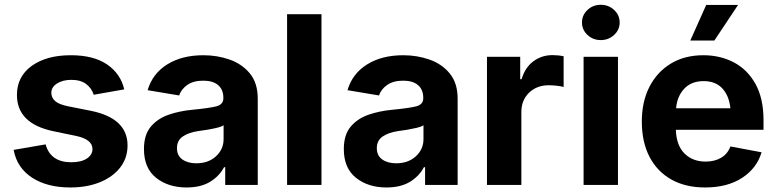

<svg xmlns="http://www.w3.org/2000/svg" viewBox="-20 -788 3311 818"><path d="M279.3 10.7Q180.7 10.7 116.5 -31.2Q52.2 -73.2 38.1 -149.4L174.3 -172.9Q195.3 -96.7 283.7 -96.7Q325.7 -96.7 349.9 -112.5Q374 -128.4 374 -152.8Q374 -194.3 303.7 -209L209.5 -228.5Q52.2 -260.7 52.2 -383.3Q52.2 -461.9 115.2 -507.3Q178.2 -552.7 281.7 -552.7Q378.9 -552.7 436.5 -513.2Q494.1 -473.6 509.3 -407.2L379.4 -384.3Q370.6 -412.1 347.2 -429.9Q323.7 -447.8 283.7 -447.8Q247.6 -447.8 223.1 -432.4Q198.7 -417 198.7 -392.6Q198.7 -372.1 214.6 -357.7Q230.5 -343.3 269 -335.4L367.2 -315.9Q523.4 -284.2 523.4 -168.5Q523.4 -114.7 492.2 -74.5Q460.9 -34.2 405.8 -11.7Q350.6 10.7 279.3 10.7Z M774.9 10.7Q696.8 10.7 645 -30.5Q593.3 -71.8 593.3 -152.8Q593.3 -213.9 622.6 -248.5Q651.9 -283.2 698.7 -299.3Q745.6 -315.4 799.3 -320.3Q869.6 -327.1 900.6 -334.7Q931.6 -342.3 931.6 -369.1V-371.6Q931.6 -406.2 909.4 -425.3Q887.2 -444.3 846.2 -444.3Q803.7 -444.3 777.8 -426Q752 -407.7 743.2 -381.3L608.9 -403.8Q629.9 -474.6 692.6 -513.7Q755.4 -552.7 846.7 -552.7Q905.3 -552.7 958.3 -534.2Q1011.2 -515.6 1044.7 -474.9Q1078.1 -434.1 1078.1 -367.7V0H939.5V-75.7H934.6Q914.6 -37.6 875 -13.4Q835.4 10.7 774.9 10.7ZM816.4 -92.3Q867.7 -92.3 900.1 -122.1Q932.6 -151.9 932.6 -195.3V-254.4Q923.8 -248 904.1 -243.4Q884.3 -238.8 862.3 -235.1Q840.3 -231.4 824.2 -229.5Q783.7 -223.6 758.8 -206.5Q733.9 -189.5 733.9 -156.7Q733.9 -125 757.1 -108.6Q780.3 -92.3 816.4 -92.3Z M1349.6 -727.5V0H1203.1V-727.5Z M1626.5 10.7Q1548.3 10.7 1496.6 -30.5Q1444.8 -71.8 1444.8 -152.8Q1444.8 -213.9 1474.1 -248.5Q1503.4 -283.2 1550.3 -299.3Q1597.2 -315.4 1650.9 -320.3Q1721.2 -327.1 1752.2 -334.7Q1783.2 -342.3 1783.2 -369.1V-371.6Q1783.2 -406.2 1761 -425.3Q1738.8 -444.3 1697.8 -444.3Q1655.3 -444.3 1629.4 -426Q1603.5 -407.7 1594.7 -381.3L1460.4 -403.8Q1481.4 -474.6 1544.2 -513.7Q1606.9 -552.7 1698.2 -552.7Q1756.8 -552.7 1809.8 -534.2Q1862.8 -515.6 1896.2 -474.9Q1929.7 -434.1 1929.7 -367.7V0H1791V-75.7H1786.1Q1766.1 -37.6 1726.6 -13.4Q1687 10.7 1626.5 10.7ZM1668 -92.3Q1719.2 -92.3 1751.7 -122.1Q1784.2 -151.9 1784.2 -195.3V-254.4Q1775.4 -248 1755.6 -243.4Q1735.8 -238.8 1713.9 -235.1Q1691.9 -231.4 1675.8 -229.5Q1635.3 -223.6 1610.4 -206.5Q1585.4 -189.5 1585.4 -156.7Q1585.4 -125 1608.6 -108.6Q1631.8 -92.3 1668 -92.3Z M2054.7 0V-545.9H2196.3V-450.7H2202.1Q2217.3 -501 2252.7 -527.1Q2288.1 -553.2 2334 -553.2Q2358.9 -553.2 2381.3 -548.3V-417.5Q2371.6 -420.4 2352.8 -422.6Q2334 -424.8 2317.9 -424.8Q2267.1 -424.8 2234.1 -393.1Q2201.2 -361.3 2201.2 -310.5V0Z M2466.3 0V-545.9H2612.8V0ZM2539.6 -617.2Q2506.3 -617.2 2482.9 -639.2Q2459.5 -661.1 2459.5 -692.4Q2459.5 -723.6 2482.9 -745.6Q2506.3 -767.6 2539.6 -767.6Q2572.8 -767.6 2596.4 -745.6Q2620.1 -723.6 2620.1 -692.4Q2620.1 -661.1 2596.4 -639.2Q2572.8 -617.2 2539.6 -617.2Z M2983.9 10.7Q2900.4 10.7 2839.8 -23.4Q2779.3 -57.6 2746.8 -120.6Q2714.4 -183.6 2714.4 -270Q2714.4 -354.5 2746.8 -418Q2779.3 -481.4 2838.1 -517.1Q2897 -552.7 2976.6 -552.7Q3047.9 -552.7 3106 -522.5Q3164.1 -492.2 3198.5 -430.7Q3232.9 -369.1 3232.9 -275.9V-234.9H2859.4Q2861.8 -168 2896.5 -133.8Q2931.2 -99.6 2986.3 -99.6Q3024.9 -99.6 3052.5 -116Q3080.1 -132.3 3091.8 -164.1L3224.6 -139.2Q3204.6 -71.3 3141.8 -30.3Q3079.1 10.7 2983.9 10.7ZM2860.4 -326.7H3091.8Q3086.4 -379.9 3057.6 -411.1Q3028.8 -442.4 2978 -442.4Q2925.3 -442.4 2895 -409.9Q2864.7 -377.4 2860.4 -326.7ZM2920.9 -615.2 2988.8 -767.1H3124.5L3023.4 -615.2Z"/></svg>

Font: Inter
Style: Bold
Weight: 700
Designer: Rasmus Andersson
Foundry: rsms
Version: Version 4.001;git-9221beed3